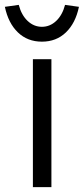

<svg xmlns="http://www.w3.org/2000/svg" viewBox="-65 -768 344 788"><path d="M70 0V-525H146V0ZM-45 -740 12 -748Q23 -706 48.5 -682Q74 -658 107 -658Q140 -658 165.5 -682Q191 -706 202 -748L259 -740Q245 -673 205.5 -635Q166 -597 107 -597Q48 -597 8.5 -635Q-31 -673 -45 -740Z"/></svg>

Font: Easer Grotesk Light
Style: Regular
Weight: 300
Designer: Boardeaser, Bonnie Shaver-Troup, Thomas Jockin
Foundry: Lexend
Version: Version 1.008;Glyphs 3.1.2 (3151)